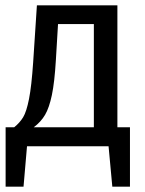

<svg xmlns="http://www.w3.org/2000/svg" viewBox="-20 -547 544 718"><path d="M466 -71V151H400L386 0H81L68 151H1V-71H33Q54 -88 66.5 -108.5Q79 -129 88.5 -177Q98 -225 104 -314L118 -527H419V-71ZM331 -457H197L189 -323Q184 -239 174 -191.5Q164 -144 148.5 -117.5Q133 -91 106 -71H331Z"/></svg>

Font: Fira Sans Condensed
Style: Regular
Weight: 400
Width: 3
Designer: bBox Type GmbH & Carrois Corporate GbR & Edenspiekermann AG
Foundry: bBox Type GmbH & Carrois Corporate GbR & Edenspiekermann AG
Version: Version 4.301